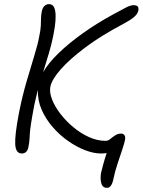

<svg xmlns="http://www.w3.org/2000/svg" viewBox="-20 -730 689 927"><path d="M85 11Q56 11 53.5 -33.5Q51 -78 72 -187Q88 -267 108.5 -337Q129 -407 146 -462.5Q163 -518 169 -552Q176 -585 177 -605Q178 -625 178 -641Q178 -657 182 -676Q186 -694 195.5 -702Q205 -710 216 -710Q234 -710 241 -695Q248 -680 248.5 -655.5Q249 -631 245 -603.5Q241 -576 236 -552Q229 -517 216 -473Q203 -429 188 -381Q213 -425 262.5 -473Q312 -521 380 -569.5Q448 -618 529 -662Q566 -682 588 -693.5Q610 -705 625 -705Q653 -705 648 -680Q645 -663 627.5 -648Q610 -633 576 -615Q468 -558 392 -501Q316 -444 273 -395Q230 -346 223 -311Q218 -284 231.5 -249.5Q245 -215 272 -180Q299 -145 334.5 -115.5Q370 -86 410 -68Q450 -50 489 -50Q502 -50 512.5 -59Q523 -68 536 -76.5Q549 -85 566 -85Q575 -85 581 -77Q587 -69 583 -52Q581 -40 570.5 -8.5Q560 23 547.5 60.5Q535 98 529 128Q520 177 497 177Q475 177 469 154.5Q463 132 468 104Q472 87 479 61.5Q486 36 495 9Q483 11 467 11Q432 11 390.5 -5Q349 -21 308.5 -49.5Q268 -78 234.5 -116.5Q201 -155 181 -200.5Q161 -246 163 -296Q158 -277 154 -259.5Q150 -242 146 -225Q135 -167 130 -134.5Q125 -102 124 -84Q123 -66 122 -52.5Q121 -39 117 -19Q111 11 85 11Z"/></svg>

Font: Shantell Sans Normal
Style: Italic
Weight: 300
Italic angle: -11.31°
Designer: Stephen Nixon, Anya Danilova, Shantell Martin
Foundry: Arrow Type
Version: Version 1.008;[a672d596b]